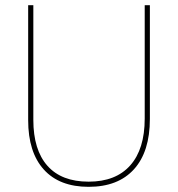

<svg xmlns="http://www.w3.org/2000/svg" viewBox="-20 -717 689 743"><path d="M89 -252V-697H109V-253Q109 -137 163.5 -75.5Q218 -14 323 -14Q428 -14 484 -77Q540 -140 540 -258V-697H560V-257Q560 -130 498.5 -62Q437 6 323 6Q210 6 149.5 -61Q89 -128 89 -252Z"/></svg>

Font: Hanken Grotesk Thin
Style: Regular
Weight: 100
Designer: Alfredo Marco Pradil
Foundry: Hanken Design Co.
Version: Version 3.014